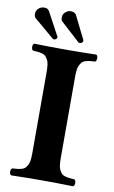

<svg xmlns="http://www.w3.org/2000/svg" viewBox="-93 -882 553 932"><g transform="rotate(10 183.5 -415.5)"><path d="M113.8 -522.9Q113.8 -543.5 111.8 -558.1Q109.9 -572.8 104.2 -582.5Q98.6 -592.3 93.3 -597.9Q87.9 -603.5 76.7 -606.7Q65.4 -609.9 56.4 -610.8Q47.4 -611.8 30.8 -612.8Q23.4 -617.2 23.4 -629.9Q23.4 -642.6 30.8 -647Q110.8 -645 185.1 -645Q256.8 -645 336.9 -647Q344.2 -642.6 344.2 -629.9Q344.2 -617.2 336.9 -612.8Q320.3 -611.8 311.3 -610.8Q302.2 -609.9 291 -606.7Q279.8 -603.5 274.4 -597.9Q269 -592.3 263.4 -582.5Q257.8 -572.8 255.9 -558.1Q253.9 -543.5 253.9 -522.9V-122.1Q253.9 -101.6 255.9 -86.9Q257.8 -72.3 263.4 -62.5Q269 -52.7 274.4 -47.1Q279.8 -41.5 291 -38.3Q302.2 -35.2 311.3 -34.2Q320.3 -33.2 336.9 -32.2Q344.2 -27.8 344.2 -15.1Q344.2 -2.4 336.9 2Q256.8 0 185.1 0Q110.8 0 30.8 2Q23.4 -2.4 23.4 -15.1Q23.4 -27.8 30.8 -32.2Q47.4 -33.2 56.4 -34.2Q65.4 -35.2 76.7 -38.3Q87.9 -41.5 93.3 -47.1Q98.6 -52.7 104.2 -62.5Q109.9 -72.3 111.8 -86.9Q113.8 -101.6 113.8 -122.1ZM8.8 -790Q8.8 -806.6 20.8 -817.4Q32.7 -828.1 49.8 -828.1Q65.4 -828.1 73.2 -815.9L131.8 -707Q132.3 -706.1 133.3 -704.6Q134.3 -703.1 134.8 -702.1Q136.2 -700.7 136.2 -696.8Q136.2 -691.4 131.3 -687.7Q126.5 -684.1 122.1 -684.1Q117.2 -684.1 115.2 -686L16.1 -770Q8.8 -777.3 8.8 -790ZM154.8 -824.2Q165.5 -833 178.2 -833Q197.3 -833 205.1 -820.8L262.2 -706.1Q263.2 -705.1 263.2 -702.1Q263.2 -695.8 256.8 -690.9Q251 -688 249 -688Q247.1 -688 241.2 -689.9Q240.7 -690.4 237.8 -692.6Q234.9 -694.8 233.9 -696.8L147 -775.9Q140.1 -781.2 140.1 -794.9Q140.1 -814 154.8 -824.2Z"/></g></svg>

Font: Common Serif
Style: Bold
Weight: 700
Designer: Philipp H. Poll, Khaled Hosny
Foundry: Stefan Peev, Context Ltd.
Version: Version 1.026